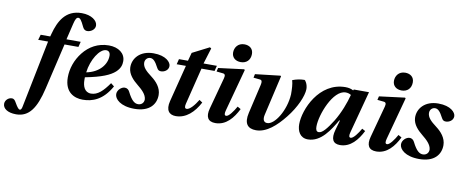

<svg xmlns="http://www.w3.org/2000/svg" viewBox="-173 -1100 4104 1701"><g transform="rotate(10 1879.5 -250.0)"><path d="M-94 168C-94 210 -51 242 26 242C143 242 203 151 245 -28L342 -442H467L479 -490H351L386 -636C396 -678 406 -696 422 -696C437 -696 450 -682 477 -624C485 -608 495 -594 519 -594C550 -594 588 -618 588 -654C588 -700 531 -742 445 -742C299 -742 243 -631 212 -516L205 -490H119L105 -442H194L71 169C67 187 60 196 52 196C42 196 29 182 5 140C-4 125 -12 109 -34 109C-66 109 -94 137 -94 168Z M421 -161C421 -23 512 12 584 12C671 12 765 -20 838 -152L808 -176C755 -100 708 -54 648 -54C589 -54 570 -109 570 -163V-187C720 -216 791 -248 834 -286C873 -322 880 -355 880 -386C880 -457 817 -502 732 -502C633 -502 556 -456 502 -388C448 -320 421 -238 421 -161ZM574 -232C588 -347 656 -456 715 -456C739 -456 752 -440 752 -412C752 -334 690 -255 574 -232Z M869 -89C869 -45 924 12 1049 12C1186 12 1241 -62 1241 -145C1241 -211 1195 -261 1150 -295C1094 -337 1067 -366 1065 -404C1064 -435 1086 -456 1112 -456C1138 -456 1158 -436 1186 -382C1196 -362 1207 -356 1225 -356C1252 -356 1291 -375 1291 -415C1291 -448 1246 -502 1133 -502C1012 -502 947 -424 951 -340C954 -281 999 -236 1041 -202C1083 -168 1124 -131 1127 -86C1127 -55 1105 -34 1075 -34C1044 -34 1016 -54 979 -128C971 -144 958 -158 935 -158C905 -158 869 -126 869 -89Z M1350 -111C1328 -24 1364 12 1422 12C1515 12 1585 -56 1633 -147L1605 -166C1575 -116 1535 -68 1506 -68C1486 -68 1487 -89 1492 -111L1574 -442H1692L1704 -490H1584L1628 -633L1615 -641L1464 -564L1444 -490H1363L1351 -442H1434Z M1825 -632C1825 -587 1858 -559 1906 -559C1957 -559 1992 -592 1992 -647C1992 -696 1956 -720 1912 -720C1853 -720 1825 -675 1825 -632ZM1708 -107C1687 -30 1711 12 1778 12C1875 12 1936 -65 1978 -149L1948 -166C1923 -121 1885 -68 1862 -68C1843 -68 1844 -89 1851 -115L1954 -496L1948 -502L1718 -473L1710 -440L1768 -434C1788 -432 1792 -419 1785 -392Z M2042 -443 2101 -437C2119 -435 2123 -421 2116 -391L2055 -128C2033 -32 2067 12 2144 12C2238 12 2324 -66 2396 -157C2473 -253 2520 -362 2521 -424C2521 -467 2498 -502 2490 -502C2454 -502 2416 -494 2383 -481C2393 -446 2395 -407 2395 -355C2387 -209 2298 -67 2230 -68C2199 -68 2187 -94 2197 -137L2280 -497L2275 -502L2049 -476Z M2512 -108C2512 -47 2539 12 2610 12C2729 12 2803 -111 2856 -202H2862L2837 -114C2813 -29 2836 12 2899 12C2994 12 3056 -65 3098 -149L3069 -165C3044 -121 3006 -68 2982 -68C2964 -68 2964 -88 2971 -115L3072 -494H2935L2931 -485C2913 -496 2887 -502 2860 -502C2622 -502 2512 -239 2512 -108ZM2666 -115C2666 -220 2756 -456 2869 -456C2888 -456 2905 -451 2918 -442C2900 -371 2864 -274 2815 -194C2766 -116 2727 -68 2695 -68C2672 -68 2666 -87 2666 -115Z M3272 -632C3272 -587 3305 -559 3353 -559C3404 -559 3439 -592 3439 -647C3439 -696 3403 -720 3359 -720C3300 -720 3272 -675 3272 -632ZM3155 -107C3134 -30 3158 12 3225 12C3322 12 3383 -65 3425 -149L3395 -166C3370 -121 3332 -68 3309 -68C3290 -68 3291 -89 3298 -115L3401 -496L3395 -502L3165 -473L3157 -440L3215 -434C3235 -432 3239 -419 3232 -392Z M3431 -89C3431 -45 3486 12 3611 12C3748 12 3803 -62 3803 -145C3803 -211 3757 -261 3712 -295C3656 -337 3629 -366 3627 -404C3626 -435 3648 -456 3674 -456C3700 -456 3720 -436 3748 -382C3758 -362 3769 -356 3787 -356C3814 -356 3853 -375 3853 -415C3853 -448 3808 -502 3695 -502C3574 -502 3509 -424 3513 -340C3516 -281 3561 -236 3603 -202C3645 -168 3686 -131 3689 -86C3689 -55 3667 -34 3637 -34C3606 -34 3578 -54 3541 -128C3533 -144 3520 -158 3497 -158C3467 -158 3431 -126 3431 -89Z"/></g></svg>

Font: Heuristica
Style: Bold Italic
Weight: 700
Italic angle: -13°
Version: Version 1.0.1